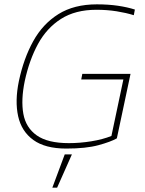

<svg xmlns="http://www.w3.org/2000/svg" viewBox="-20 -674 667 884"><path d="M285 10Q188 10 133.5 -29.5Q79 -69 63.5 -139Q48 -209 67 -301Q89 -405 133 -484.5Q177 -564 249 -609Q321 -654 426 -654Q479 -654 523 -647.5Q567 -641 601 -630L596 -604Q561 -615 517 -622Q473 -629 424 -629Q327 -629 261 -587Q195 -545 155 -471.5Q115 -398 94 -301Q76 -214 87.5 -150Q99 -86 149.5 -50.5Q200 -15 297 -15Q348 -15 400.5 -23.5Q453 -32 493 -48L548 -308H354L359 -334H581L518 -37Q490 -21 433 -5.5Q376 10 285 10ZM221 190 278 37H311L243 190Z"/></svg>

Font: Kanit Thin
Style: Italic
Weight: 250
Italic angle: -12°
Designer: Katatrad Team
Foundry: CadsonDemak
Version: Version 2.000; ttfautohint (v1.8.3)